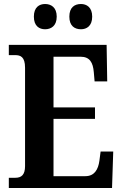

<svg xmlns="http://www.w3.org/2000/svg" viewBox="-20 -938 611 958"><path d="M384 -792C412 -792 440 -808 440 -855C440 -902 412 -918 384 -918C353 -918 326 -902 326 -855C326 -808 353 -792 384 -792ZM205 -792C234 -792 263 -808 263 -855C263 -902 234 -918 205 -918C176 -918 149 -902 149 -855C149 -808 176 -792 205 -792ZM24 0H539L545 -182H482L476 -136C470 -92 451 -59 406 -59H247V-345H454V-402H247V-655H382C428 -655 444 -626 448 -578L452 -532H515L512 -714H24V-663H55C82 -663 105 -655 105 -600V-109C105 -66 87 -51 57 -51H24Z"/></svg>

Font: Noto Serif Ethiopic Condensed
Style: Bold
Weight: 700
Width: 3
Designer: Monotype Design Team
Foundry: Monotype Imaging Inc.
Version: Version 2.102